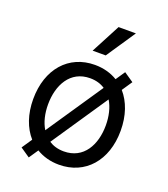

<svg xmlns="http://www.w3.org/2000/svg" viewBox="-147 -887 891 1020"><g transform="rotate(20 298.5 -377.0)"><path d="M134.9 29.8 170.5 -22.7C206.7 -0.7 250 11.4 298.3 11.4C446 11.4 545.5 -100.9 545.5 -269.9C545.5 -355.8 520.2 -426.5 476.6 -476.2L515.6 -534.1L461.6 -571L426.1 -518.5C389.9 -540.5 346.6 -552.6 298.3 -552.6C150.6 -552.6 51.1 -440.3 51.1 -269.9C51.1 -185 76.3 -114.3 120 -65L81 -7.1ZM134.9 -269.9C134.9 -379.3 186.1 -477.3 298.3 -477.3C331.7 -477.3 359.7 -468.8 382.5 -453.5L168 -136C145.6 -172.6 134.9 -219.8 134.9 -269.9ZM214.1 -87.4 428.3 -404.8C451 -367.9 461.6 -320 461.6 -269.9C461.6 -160.5 410.5 -63.9 298.3 -63.9C264.9 -63.9 236.9 -72.4 214.1 -87.4ZM259.9 -619.3H333.8L444.6 -784.1H346.6Z"/></g></svg>

Font: Margiela Sans
Style: Regular
Weight: 400
Designer: Stefan Endress, Andreas Faust
Version: Version 1.100;FEAKit 1.0